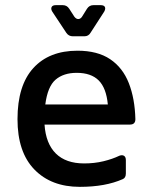

<svg xmlns="http://www.w3.org/2000/svg" viewBox="-20 -711 593 746"><path d="M290 15Q179 15 113.5 -52.5Q48 -120 48 -248Q48 -379 109.5 -446.5Q171 -514 281 -514Q359 -514 408 -481Q457 -448 480.5 -388Q504 -328 506 -248Q506 -227 485 -227H153Q158 -153 197 -114.5Q236 -76 307 -76Q347 -76 382 -84.5Q417 -93 444 -106Q455 -110 462 -105.5Q469 -101 469 -89V-37Q469 -20 457 -15Q423 0 381.5 7.5Q340 15 290 15ZM278 -428Q227 -428 196 -401.5Q165 -375 156 -305H399Q393 -369 363.5 -398.5Q334 -428 278 -428ZM263 -570Q247 -570 238 -583L183 -666Q177 -676 180.5 -683.5Q184 -691 197 -691H224Q240 -691 249 -677L269 -646Q276 -637 284 -637Q292 -637 298 -645L318 -677Q327 -691 343 -691H371Q384 -691 387.5 -684Q391 -677 385 -666L332 -584Q324 -570 308 -570Z"/></svg>

Font: Pitagon Sans Medium
Style: Regular
Weight: 500
Designer: Travis Tran
Foundry: Pitagon
Version: Version 1.001; ttfautohint (v1.8.4.7-5d5b);gftools[0.9.26]